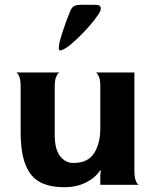

<svg xmlns="http://www.w3.org/2000/svg" viewBox="-20 -770 640 800"><path d="M398 -39 400 -59 398 -61Q377 -29 338 -9.5Q299 10 248 10Q187 10 147 -11Q107 -32 86.5 -83Q66 -134 66 -222V-408Q66 -434 61.5 -447.5Q57 -461 51.5 -465.5Q46 -470 46 -468H230Q230 -470 224 -465.5Q218 -461 213 -447.5Q208 -434 208 -408V-208Q208 -149 230 -120Q252 -91 286 -91Q346 -91 372 -131.5Q398 -172 398 -236V-408Q398 -434 393.5 -447Q389 -460 383.5 -465Q378 -470 378 -468H540V-60Q540 -34 544.5 -20.5Q549 -7 554.5 -2.5Q560 2 560 0H398ZM400 -735Q400 -725 390 -710Q359 -664 305 -612Q251 -560 230 -560Q225 -560 225 -570Q225 -589 240 -635Q255 -681 271 -720Q278 -738 287.5 -744Q297 -750 317 -750H378Q400 -750 400 -735Z"/></svg>

Font: Red Rose Bold
Style: Regular
Weight: 700
Designer: jaikishan Patel
Version: Version 1.000